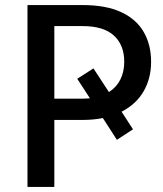

<svg xmlns="http://www.w3.org/2000/svg" viewBox="-20 -738 645 758"><path d="M194.5 0H88.5V-718H306Q398.5 -718 458.2 -690.2Q518 -662.5 547.2 -612Q576.5 -561.5 576.5 -494Q576.5 -428.5 547 -377.5Q517.5 -326.5 460 -297L505 -227.5L441.5 -186L386 -272Q349.5 -264.5 306 -264.5H194.5ZM306 -348.5Q321 -348.5 335 -350L285 -427L349 -468L410 -374.5Q440 -393.5 455.2 -424.2Q470.5 -455 470.5 -494Q470.5 -560 429.8 -597.5Q389 -635 306 -635H194.5V-348.5Z"/></svg>

Font: Verano Sans Medium
Style: Regular
Weight: 500
Designer: Lukasz Dziedzic with Adam Twardoch and Botio Nikoltchev
Foundry: tyPoland Lukasz Dziedzic
Version: Version 3.001;December 28, 2019;FontCreator 12.0.0.2547 64-b